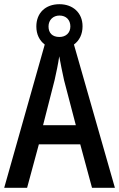

<svg xmlns="http://www.w3.org/2000/svg" viewBox="-20 -894 567 914"><path d="M418 0H527L332 -682C358 -701 373 -731 373 -769C373 -833 327 -874 263 -874C196 -874 153 -832 153 -768C153 -730 168 -701 193 -682L0 0H109L165 -207H362ZM263 -718C229 -718 211 -737 211 -768C211 -799 233 -820 263 -820C295 -820 315 -799 315 -768C315 -737 293 -718 263 -718ZM285 -512 341 -298H185L240 -513C248 -548 257 -591 262 -626C267 -595 278 -546 285 -512Z"/></svg>

Font: Noto Sans Thai Looped Condensed Medium
Style: Regular
Weight: 500
Width: 3
Designer: Sasikarn Vongin, Ben Mitchell
Foundry: The Fontpad Ltd
Version: Version 1.001